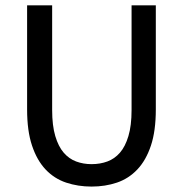

<svg xmlns="http://www.w3.org/2000/svg" viewBox="-20 -686 685 719"><path d="M81.5 -666H175.3V-273.9Q175.3 -215.8 187 -176.5Q198.7 -137.2 218.5 -114.3Q238.3 -91.3 265.1 -81.3Q292 -71.3 322.8 -71.3Q355 -71.3 382.1 -81.3Q409.2 -91.3 429.2 -114.3Q449.2 -137.2 460.9 -176.5Q472.7 -215.8 472.7 -273.9V-666H563.5V-275.9Q563.5 -195.8 545.2 -140.9Q526.9 -85.9 494.4 -51.5Q461.9 -17.1 418 -2.2Q374 12.7 322.8 12.7Q272 12.7 227.5 -2.2Q183.1 -17.1 150.6 -51.5Q118.2 -85.9 99.9 -140.9Q81.5 -195.8 81.5 -275.9Z"/></svg>

Font: Pyidaungsu Numbers
Style: Regular
Weight: 400
Designer: Sun Tun
Foundry: MCF
Version: Version 1.083; ttfautohint (v1.8.2)